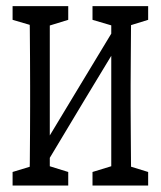

<svg xmlns="http://www.w3.org/2000/svg" viewBox="-20 -542 511 610"><path d="M20 47.4V4.4L100.1 -20H118.2L196.8 4.4V47.4ZM273.9 47.4V4.4L353.5 -20H371.6L450.7 4.4V47.4ZM73.2 47.4Q74.2 20 74.7 -24.7Q75.2 -69.3 75.4 -117.7Q75.7 -166 75.7 -204.1V-271Q75.7 -309.6 75.4 -357.7Q75.2 -405.8 74.7 -450.7Q74.2 -495.6 73.2 -522.5H138.2V47.4ZM111.8 3.4 79.1 -21H83.5L223.1 -252.4L363.3 -484.4L390.6 -452.6H386.7L249 -225.1ZM333.5 47.4V-522.5H397.5Q396.5 -495.6 396.2 -450.7Q396 -405.8 395.5 -357.4Q395 -309.1 395 -271V-204.1Q395 -165.5 395.5 -117.4Q396 -69.3 396.2 -24.7Q396.5 20 397.5 47.4ZM20 -479V-522.5H196.8V-479L119.1 -455.1H101.6ZM273.9 -479V-522.5H450.7V-479L373.5 -455.1H355Z"/></svg>

Font: Scarab Serif
Style: Regular
Weight: 400
Designer: John Roberts
Foundry: Scarab
Version: 1.0